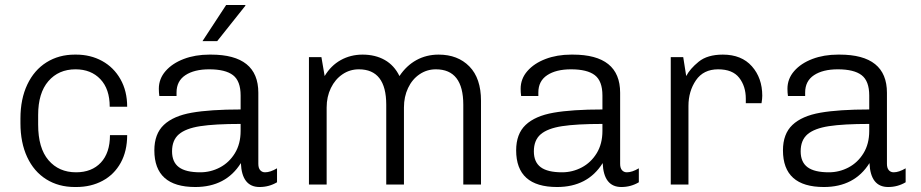

<svg xmlns="http://www.w3.org/2000/svg" viewBox="-20 -740 3692 770"><path d="M490 -312H420Q420 -383 382.5 -422.5Q345 -462 283 -462Q215 -462 174 -414.5Q133 -367 133 -279V-240Q133 -146 174.5 -97.5Q216 -49 285 -49Q348 -49 384.5 -88Q421 -127 421 -198H490Q490 -134 464 -87Q438 -40 391.5 -15Q345 10 286 10H280Q215 10 165.5 -21Q116 -52 89 -110Q62 -168 62 -246V-265Q62 -343 89.5 -401Q117 -459 166.5 -490Q216 -521 280 -521H285Q343 -521 389.5 -495.5Q436 -470 463 -422.5Q490 -375 490 -312Z M1016 -368V-83Q1016 -66 1023.5 -57.5Q1031 -49 1043 -49Q1064 -49 1091 -65V-9Q1059 10 1021 10Q950 10 946 -86Q886 10 763 10Q599 10 599 -137Q599 -203 637 -239Q675 -275 749 -288Q823 -301 945 -301V-357Q945 -415 914.5 -438.5Q884 -462 819 -462Q759 -462 723.5 -438.5Q688 -415 688 -369V-355H619Q617 -369 617 -384Q617 -424 644 -455Q671 -486 717 -503.5Q763 -521 820 -521H826Q1016 -521 1016 -368ZM670 -133Q670 -90 697.5 -69.5Q725 -49 783 -49Q825 -49 862 -68.5Q899 -88 922 -125.5Q945 -163 945 -215V-243Q841 -243 783 -234Q725 -225 697.5 -201.5Q670 -178 670 -133ZM964 -720V-717L851 -575H792L887 -720Z M1582 -435Q1610 -477 1650 -499Q1690 -521 1739 -521Q1816 -521 1862.5 -473.5Q1909 -426 1909 -336V0H1838V-320Q1838 -462 1728 -462Q1692 -462 1662.5 -442Q1633 -422 1616.5 -387Q1600 -352 1600 -309V0H1529V-320Q1529 -462 1419 -462Q1383 -462 1353.5 -442Q1324 -422 1307 -387Q1290 -352 1290 -309V0H1219V-511H1269L1282 -435Q1307 -477 1346.5 -499Q1386 -521 1434 -521Q1485 -521 1523 -499.5Q1561 -478 1582 -435Z M2467 -368V-83Q2467 -66 2474.5 -57.5Q2482 -49 2494 -49Q2515 -49 2542 -65V-9Q2510 10 2472 10Q2401 10 2397 -86Q2337 10 2214 10Q2050 10 2050 -137Q2050 -203 2088 -239Q2126 -275 2200 -288Q2274 -301 2396 -301V-357Q2396 -415 2365.5 -438.5Q2335 -462 2270 -462Q2210 -462 2174.5 -438.5Q2139 -415 2139 -369V-355H2070Q2068 -369 2068 -384Q2068 -424 2095 -455Q2122 -486 2168 -503.5Q2214 -521 2271 -521H2277Q2467 -521 2467 -368ZM2121 -133Q2121 -90 2148.5 -69.5Q2176 -49 2234 -49Q2276 -49 2313 -68.5Q2350 -88 2373 -125.5Q2396 -163 2396 -215V-243Q2292 -243 2234 -234Q2176 -225 2148.5 -201.5Q2121 -178 2121 -133Z M3037 -356Q3037 -344 3034 -326H2971V-344Q2971 -394 2944.5 -428Q2918 -462 2860 -462Q2801 -462 2771 -418Q2741 -374 2741 -315V0H2670V-511H2720L2732 -435Q2747 -464 2782 -492.5Q2817 -521 2879 -521Q2954 -521 2995.5 -474Q3037 -427 3037 -356Z M3537 -368V-83Q3537 -66 3544.5 -57.5Q3552 -49 3564 -49Q3585 -49 3612 -65V-9Q3580 10 3542 10Q3471 10 3467 -86Q3407 10 3284 10Q3120 10 3120 -137Q3120 -203 3158 -239Q3196 -275 3270 -288Q3344 -301 3466 -301V-357Q3466 -415 3435.5 -438.5Q3405 -462 3340 -462Q3280 -462 3244.5 -438.5Q3209 -415 3209 -369V-355H3140Q3138 -369 3138 -384Q3138 -424 3165 -455Q3192 -486 3238 -503.5Q3284 -521 3341 -521H3347Q3537 -521 3537 -368ZM3191 -133Q3191 -90 3218.5 -69.5Q3246 -49 3304 -49Q3346 -49 3383 -68.5Q3420 -88 3443 -125.5Q3466 -163 3466 -215V-243Q3362 -243 3304 -234Q3246 -225 3218.5 -201.5Q3191 -178 3191 -133Z"/></svg>

Font: Chivo Light
Style: Regular
Weight: 300
Designer: Hector Gatti
Foundry: Omnibus-Type
Version: Version 1.007